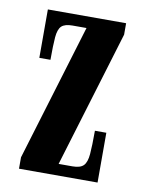

<svg xmlns="http://www.w3.org/2000/svg" viewBox="-66 -572 468 621"><g transform="rotate(10 168.0 -262.0)"><path d="M39 0V-37.5L175 -486H129Q104 -486 93.2 -475.8Q82.5 -465.5 80.2 -439Q78 -412.5 78 -364.5H41.5V-523.5H298.5V-486L162.5 -37.5H208Q233.5 -37.5 244.2 -48.5Q255 -59.5 257.2 -86.8Q259.5 -114 259.5 -163.5H297V0Z"/></g></svg>

Font: Imbue Thin 10pt
Style: Bold
Weight: 700
Version: Version 1.102